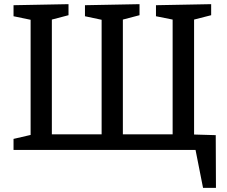

<svg xmlns="http://www.w3.org/2000/svg" viewBox="-20 -720 1091 922"><path d="M1016 -71 1017 182H955L919 0H45V-53L127 -72V-625L45 -642V-695L309 -700V-647L229 -626V-75H468V-625L388 -642V-695L650 -700V-647L570 -626V-75H809V-626L729 -642V-695L994 -700V-647L912 -626V-74Z"/></svg>

Font: Bitter Pro Medium
Style: Regular
Weight: 500
Designer: Sol Matas, and Bitter project Authors
Foundry: Sol Matas
Version: Version 1.010